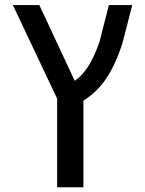

<svg xmlns="http://www.w3.org/2000/svg" viewBox="-20 -540 589 779"><path d="M32.2 -519.5H139.6L283.2 -211.9Q312.5 -232.4 335.9 -267.6Q359.4 -302.7 382.8 -367.2L421.9 -519.5H516.6L475.6 -360.4Q446.3 -272.5 409.2 -218.8Q372.1 -165 318.4 -131.8V219.7H211.9V-139.6Z"/></svg>

Font: GenEi M Gothic v2 Medium
Style: Regular
Weight: 500
Version: Version 2.0